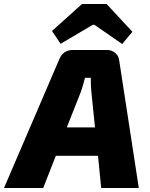

<svg xmlns="http://www.w3.org/2000/svg" viewBox="-65 -940 749 960"><path d="M238 -721 195 -785 345 -920H468L597 -781L546 -720L407 -816H399ZM425 -161H214L151 0H-45L232 -645Q251 -690 299 -690H471Q494 -690 511.5 -675Q529 -660 531 -638L629 0H441ZM410 -303 392 -479Q389 -503 389 -551H360Q351 -514 339 -480L269 -303Z"/></svg>

Font: Ezarion Extra Bold
Style: Italic
Weight: 800
Italic angle: -8°
Designer: Natanael Gama
Version: Version 1.001;PS 001.001;hotconv 1.0.70;makeotf.lib2.5.58329